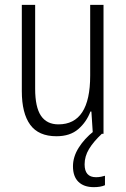

<svg xmlns="http://www.w3.org/2000/svg" viewBox="-20 -603 521 792"><path d="M407 -583V-51H363L357 -143H353Q337 -100 303 -70.5Q269 -41 213 -41Q139 -41 104.5 -88.5Q70 -136 70 -227V-583H125V-237Q125 -161 149 -125.5Q173 -90 221 -90Q352 -90 352 -291V-583ZM329 75Q329 128 376 128Q387 128 397 126Q407 124 413 122V161Q404 165 392.5 167Q381 169 367 169Q326 169 303.5 147Q281 125 281 83Q281 44 304.5 6.5Q328 -31 367 -62L400 -51Q365 -18 347 12Q329 42 329 75Z"/></svg>

Font: Noto Sans Tamil UI Condensed Light
Style: Regular
Weight: 300
Width: 3
Designer: Jelle Bosma - Monotype Design Team
Foundry: Monotype Imaging Inc.
Version: Version 2.004; ttfautohint (v1.8.4.7-5d5b)